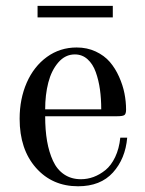

<svg xmlns="http://www.w3.org/2000/svg" viewBox="-20 -632 500 664"><path d="M238.8 -443.8Q205.6 -443.8 181.6 -416Q157.7 -388.2 147 -346.2Q136.2 -304.2 136.2 -253.9H330.1Q330.1 -290.5 325.7 -322.3Q321.3 -354 311.3 -382.3Q301.3 -410.6 282.7 -427.2Q264.2 -443.8 238.8 -443.8ZM245.1 -467.8Q281.2 -467.8 311 -453.9Q340.8 -439.9 359.9 -417.7Q378.9 -395.5 391.8 -366.5Q404.8 -337.4 410.4 -309.1Q416 -280.8 416 -252.9Q416 -238.8 410.6 -234.4Q405.3 -230 384.8 -230H136.2Q136.2 -182.1 142.8 -144Q149.4 -106 163.3 -75.7Q177.2 -45.4 201.9 -28.8Q226.6 -12.2 259.8 -12.2Q282.2 -12.2 303.5 -20Q324.7 -27.8 344.5 -43.7Q364.3 -59.6 378.2 -88.6Q392.1 -117.7 396 -155.8H419.9Q413.6 -83 370.6 -35.4Q327.6 12.2 250 12.2Q160.6 12.2 104.2 -51.8Q47.9 -115.7 47.9 -221.2Q47.9 -290 72.5 -346.2Q97.2 -402.3 142.3 -435.1Q187.5 -467.8 245.1 -467.8ZM109.9 -571.8V-611.8H370.1V-571.8Z"/></svg>

Font: Flanker Steampunk
Style: Regular
Weight: 400
Designer: Alexey Kryukov, Leonardo Di Lena
Foundry: Alexey Kryukov, Leonardo Di Lena
Version: 1.210